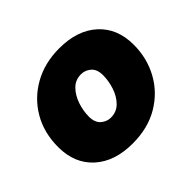

<svg xmlns="http://www.w3.org/2000/svg" viewBox="-130 -691 867 867"><g transform="rotate(-45 303.5 -257.5)"><path d="M269 11.7Q154.3 11.7 86.9 -49.3Q19.5 -110.4 19.5 -214.8Q19.5 -306.2 60.5 -376.5Q101.6 -446.8 173.6 -487.1Q245.6 -527.3 338.4 -527.3Q453.6 -527.3 520.8 -466.3Q587.9 -405.3 587.9 -300.8Q587.9 -215.3 549.1 -144.3Q510.3 -73.2 438.7 -30.8Q367.2 11.7 269 11.7ZM282.2 -140.6Q318.8 -140.6 343.5 -165.5Q368.2 -190.4 380.4 -227.8Q392.6 -265.1 392.6 -301.8Q392.6 -339.4 371.8 -357.2Q351.1 -375 325.2 -375Q288.6 -375 264.2 -350.1Q239.7 -325.2 227.3 -288.1Q214.8 -251 214.8 -213.9Q214.8 -176.8 235.6 -158.7Q256.3 -140.6 282.2 -140.6Z"/></g></svg>

Font: Inter Display Black
Style: Italic
Weight: 900
Italic angle: -9.39999°
Designer: Rasmus Andersson
Foundry: rsms
Version: Version 4.000;git-a52131595